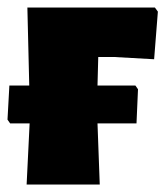

<svg xmlns="http://www.w3.org/2000/svg" viewBox="-27 -492 441 512"><path d="M235 -340 233 -264H334L341 -254L337 -163H233L239 0H44L52 -163H0L-7 -173L-2 -264H51L46 -472H386L394 -461L384 -334L277 -340Z"/></svg>

Font: Luna Sans Black
Style: Regular
Weight: 900
Designer: Juan Pablo del Peral
Foundry: Huerta Tipografica
Version: Version 2.001; ttfautohint (v1.5)